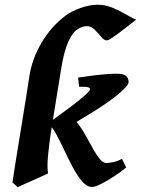

<svg xmlns="http://www.w3.org/2000/svg" viewBox="-20 -762 589 802"><path d="M549.3 -680.2Q539.1 -672.9 521 -658.4Q502.9 -644 483.4 -629.2Q463.9 -614.3 448 -603.8Q432.1 -593.3 425.8 -593.3Q415 -593.3 402.6 -608.2Q390.1 -623 375.7 -637.9Q361.3 -652.8 343.3 -652.8Q321.3 -652.8 300.5 -637.5Q279.8 -622.1 262.7 -581.5Q245.6 -541 233.9 -464.8Q224.6 -404.3 213.6 -339.6Q202.6 -274.9 193.6 -215.3Q184.6 -155.8 180.4 -109.1Q176.3 -62.5 180.7 -37.6Q173.8 -34.2 156 -26.1Q138.2 -18.1 116.7 -8.5Q95.2 1 77.6 8.8Q60.1 16.6 54.2 20L32.2 0Q35.2 -22.5 41.7 -64.2Q48.3 -106 56.9 -157.7Q65.4 -209.5 74 -262.7Q82.5 -315.9 90.1 -362.5Q97.7 -409.2 102.1 -439.9Q113.3 -515.6 153.8 -584Q194.3 -652.3 253.9 -696.8Q279.8 -715.8 317.1 -729Q354.5 -742.2 388.7 -742.2Q421.9 -742.2 454.1 -728Q486.3 -713.9 511.7 -698.7Q537.1 -683.6 549.3 -680.2ZM507.3 -62.5Q485.8 -44.4 457 -25.6Q428.2 -6.8 402.6 6.1Q377 19 364.3 19Q343.3 19 323.2 -4.2Q303.2 -27.3 284.2 -63Q265.1 -98.6 247.6 -136.5Q230 -174.3 213.1 -204.6Q196.3 -234.9 180.2 -246.1L277.3 -271Q294.9 -260.7 310.8 -238.8Q326.7 -216.8 341.3 -189.9Q356 -163.1 369.9 -138.2Q383.8 -113.3 397.2 -97.2Q410.6 -81.1 423.8 -81.1Q435.1 -81.1 452.9 -84.7Q470.7 -88.4 489.3 -98.6ZM517.1 -418.9Q517.1 -404.8 475.8 -369.9Q434.6 -335 361.3 -290L260.3 -229L180.2 -246.1L277.3 -317.4Q344.2 -368.2 354.5 -385Q364.7 -401.9 310.5 -399.4L306.2 -438Q325.2 -440.9 354.7 -444.8Q384.3 -448.7 414.6 -451.4Q444.8 -454.1 465.3 -454.1Q496.1 -454.1 506.6 -444.8Q517.1 -435.5 517.1 -418.9Z"/></svg>

Font: Gentium Book Plus
Style: Bold Italic
Weight: 700
Italic angle: -8°
Designer: Victor Gaultney, Annie Olsen, Iska Routamaa, Becca Hirsbrunner
Foundry: SIL International
Version: Version 6.101